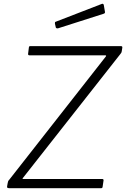

<svg xmlns="http://www.w3.org/2000/svg" viewBox="-20 -983 659 1003"><path d="M27 0Q22 0 19 -2Q16 -4 17 -9L20 -26Q21 -32 22.5 -36Q24 -40 29 -45L533 -688Q535 -691 534 -692.5Q533 -694 530 -694H134Q125 -694 127 -704L131 -736Q132 -740 133 -741Q134 -742 137 -742H612Q620 -742 619 -734L616 -715Q615 -710 614 -708Q613 -706 609 -701L101 -55Q94 -48 102 -48H514Q517 -48 519 -46.5Q521 -45 521 -41L516 -7Q515 -3 514 -1.5Q513 0 508 0H27ZM522 -958 528 -923Q529 -919 528 -916Q527 -913 521 -911L283 -835Q278 -834 274.5 -836Q271 -838 271 -842L267 -859Q266 -868 270 -869L513 -963Q515 -964 518 -962.5Q521 -961 522 -958Z"/></svg>

Font: Libre Franklin ExtraLight
Style: Italic
Weight: 250
Italic angle: -8°
Designer: Pablo Impallari, Rodrigo Fuenzalida, Nhung Nguyen
Foundry: Impallari Type
Version: Version 3.000